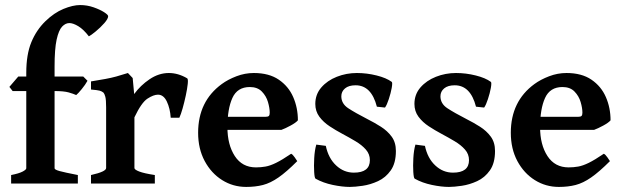

<svg xmlns="http://www.w3.org/2000/svg" viewBox="-20 -716 2431 749"><path d="M401.9 -652.8Q401.9 -642.6 386.7 -625.5Q371.6 -608.4 353.5 -593.5Q335.4 -578.6 326.7 -574.2Q305.7 -601.6 285.4 -613.8Q265.1 -626 250.5 -626Q235.4 -626 222.2 -612.1Q209 -598.1 200.9 -561.5Q192.9 -524.9 192.9 -456.1V-417.5H304.7L321.3 -400.9Q313 -385.7 299.1 -368.7Q285.2 -351.6 277.3 -345.2Q266.6 -350.1 247.8 -355.5Q229 -360.8 192.9 -360.8V-59.6Q192.9 -54.2 211.9 -48.8Q231 -43.5 283.7 -33.2V0H23.4V-33.2Q53.7 -39.1 68.1 -46.6Q82.5 -54.2 82.5 -59.6V-360.8H29.3L16.6 -377L51.3 -417.5H82.5V-431.6Q82.5 -503.4 102.1 -551Q121.6 -598.6 157.2 -633.3Q190.9 -666 227.5 -681.2Q264.2 -696.3 292.5 -696.3Q319.8 -696.3 345 -687.5Q370.1 -678.7 386 -668.5Q401.9 -658.2 401.9 -652.8Z M710 -410.6Q714.4 -408.2 712.4 -388.9Q710.4 -369.6 704.8 -343.5Q699.2 -317.4 692.4 -293.2Q685.5 -269 679.7 -256.8H646Q643.6 -293 630.9 -319.8Q618.2 -346.7 596.2 -346.7Q579.1 -346.7 555.4 -331.3Q531.7 -315.9 504.4 -258.3V-60.5Q504.4 -54.2 523.2 -46.9Q542 -39.6 584 -33.2V0H335V-33.2Q394 -46.4 394 -60.5V-296.9Q394 -326.7 390.9 -338.4Q387.7 -350.1 383.8 -354.5Q377.4 -359.9 368.7 -362.3Q359.9 -364.7 335 -366.7V-398.4Q368.7 -403.8 391.1 -408Q413.6 -412.1 433.3 -417.5Q453.1 -422.9 479 -431.2L497.6 -411.6L503.4 -349.1Q527.8 -382.8 563.7 -407Q599.6 -431.2 638.7 -431.2Q674.8 -431.2 710 -410.6Z M1142.1 -246.6Q1134.3 -237.3 1113.5 -226.1Q1092.8 -214.8 1078.1 -209.5H806.2L807.1 -260.3H1015.1Q1025.4 -260.3 1028.8 -263.7Q1032.2 -267.1 1032.2 -276.4Q1032.2 -294.4 1025.4 -317.9Q1018.6 -341.3 1001.5 -358.9Q984.4 -376.5 954.6 -376.5Q905.8 -376.5 886.5 -333.7Q867.2 -291 867.2 -219.7Q867.2 -151.4 896 -107.2Q924.8 -63 978.5 -63Q997.6 -63 1015.6 -66.2Q1033.7 -69.3 1057.1 -80.8Q1080.6 -92.3 1115.7 -116.2Q1121.6 -113.8 1129.6 -102.3Q1137.7 -90.8 1139.6 -87.4Q1097.7 -45.4 1066.4 -23.7Q1035.2 -2 1005.9 5.6Q976.6 13.2 940.4 13.2Q889.2 13.2 846.7 -13.4Q804.2 -40 778.6 -87.6Q752.9 -135.3 752.9 -198.2Q752.9 -320.8 845.2 -388.2Q869.1 -405.8 902.3 -418.5Q935.5 -431.2 970.2 -431.2Q1029.3 -431.2 1067.4 -405.3Q1105.5 -379.4 1123.8 -337.4Q1142.1 -295.4 1142.1 -246.6Z M1524.4 -127Q1524.4 -79.6 1504.4 -51.3Q1484.4 -22.9 1454.6 -9.3Q1424.8 4.4 1394.5 8.8Q1364.3 13.2 1344.7 13.2Q1315.4 13.2 1278.1 5.4Q1240.7 -2.4 1210.9 -19Q1207 -21.5 1205.6 -45.2Q1204.1 -68.8 1205.8 -99.4Q1207.5 -129.9 1213.9 -151.9L1251 -147Q1261.2 -98.6 1291.3 -70.6Q1321.3 -42.5 1360.4 -42.5Q1422.9 -42.5 1422.9 -91.3Q1422.9 -114.7 1407.2 -132.6Q1391.6 -150.4 1366.9 -165Q1342.3 -179.7 1314.9 -194.3Q1290 -207.5 1265.9 -223.4Q1241.7 -239.3 1225.8 -260.7Q1210 -282.2 1210 -310.5Q1210 -347.7 1233.4 -374.8Q1256.8 -401.9 1293.9 -416.5Q1331.1 -431.2 1372.1 -431.2Q1411.1 -431.2 1449.2 -421.6Q1487.3 -412.1 1508.3 -396.5Q1511.7 -393.6 1508.1 -373Q1504.4 -352.5 1496.8 -329.6Q1489.3 -306.6 1481.9 -296.4L1450.2 -299.8Q1428.7 -383.3 1367.2 -383.3Q1340.3 -383.3 1325.9 -371.1Q1311.5 -358.9 1311.5 -340.3Q1311.5 -311.5 1338.6 -293.7Q1365.7 -275.9 1414.1 -251Q1440.4 -237.8 1465.8 -221.7Q1491.2 -205.6 1507.8 -183.1Q1524.4 -160.6 1524.4 -127Z M1911.1 -127Q1911.1 -79.6 1891.1 -51.3Q1871.1 -22.9 1841.3 -9.3Q1811.5 4.4 1781.2 8.8Q1751 13.2 1731.4 13.2Q1702.1 13.2 1664.8 5.4Q1627.4 -2.4 1597.7 -19Q1593.8 -21.5 1592.3 -45.2Q1590.8 -68.8 1592.5 -99.4Q1594.2 -129.9 1600.6 -151.9L1637.7 -147Q1647.9 -98.6 1678 -70.6Q1708 -42.5 1747.1 -42.5Q1809.6 -42.5 1809.6 -91.3Q1809.6 -114.7 1793.9 -132.6Q1778.3 -150.4 1753.7 -165Q1729 -179.7 1701.7 -194.3Q1676.8 -207.5 1652.6 -223.4Q1628.4 -239.3 1612.5 -260.7Q1596.7 -282.2 1596.7 -310.5Q1596.7 -347.7 1620.1 -374.8Q1643.6 -401.9 1680.7 -416.5Q1717.8 -431.2 1758.8 -431.2Q1797.9 -431.2 1835.9 -421.6Q1874 -412.1 1895 -396.5Q1898.4 -393.6 1894.8 -373Q1891.1 -352.5 1883.5 -329.6Q1876 -306.6 1868.7 -296.4L1836.9 -299.8Q1815.4 -383.3 1753.9 -383.3Q1727.1 -383.3 1712.6 -371.1Q1698.2 -358.9 1698.2 -340.3Q1698.2 -311.5 1725.3 -293.7Q1752.4 -275.9 1800.8 -251Q1827.1 -237.8 1852.5 -221.7Q1877.9 -205.6 1894.5 -183.1Q1911.1 -160.6 1911.1 -127Z M2361.8 -246.6Q2354 -237.3 2333.3 -226.1Q2312.5 -214.8 2297.9 -209.5H2025.9L2026.9 -260.3H2234.9Q2245.1 -260.3 2248.5 -263.7Q2252 -267.1 2252 -276.4Q2252 -294.4 2245.1 -317.9Q2238.3 -341.3 2221.2 -358.9Q2204.1 -376.5 2174.3 -376.5Q2125.5 -376.5 2106.2 -333.7Q2086.9 -291 2086.9 -219.7Q2086.9 -151.4 2115.7 -107.2Q2144.5 -63 2198.2 -63Q2217.3 -63 2235.4 -66.2Q2253.4 -69.3 2276.9 -80.8Q2300.3 -92.3 2335.4 -116.2Q2341.3 -113.8 2349.4 -102.3Q2357.4 -90.8 2359.4 -87.4Q2317.4 -45.4 2286.1 -23.7Q2254.9 -2 2225.6 5.6Q2196.3 13.2 2160.2 13.2Q2108.9 13.2 2066.4 -13.4Q2023.9 -40 1998.3 -87.6Q1972.7 -135.3 1972.7 -198.2Q1972.7 -320.8 2064.9 -388.2Q2088.9 -405.8 2122.1 -418.5Q2155.3 -431.2 2189.9 -431.2Q2249 -431.2 2287.1 -405.3Q2325.2 -379.4 2343.5 -337.4Q2361.8 -295.4 2361.8 -246.6Z"/></svg>

Font: Dai Banna SIL SemiBold
Style: Regular
Weight: 600
Designer: Victor Gaultney
Foundry: SIL International
Version: Version 4.000